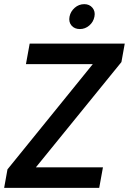

<svg xmlns="http://www.w3.org/2000/svg" viewBox="-22 -905 621 925"><path d="M563 -606 151 -99H474L456 0H-2L14 -89L425 -596H103L121 -695H579ZM363 -765Q337 -765 322.5 -782Q308 -799 313 -825Q318 -850 338 -867.5Q358 -885 384 -885Q409 -885 423.5 -867.5Q438 -850 433 -825Q428 -799 408 -782Q388 -765 363 -765Z"/></svg>

Font: SVN-Poppins Medium
Style: Italic
Weight: 500
Italic angle: -10°
Designer: Ninad Kale (Devanagari), Jonny Pinhorn (Latin)
Foundry: Indian Type Foundry
Version: Version 3.002 2017; ttfautohint (v1.8.3)